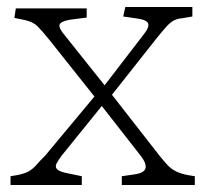

<svg xmlns="http://www.w3.org/2000/svg" viewBox="-20 -527 585 547"><path d="M10 0V-25L28 -28Q50 -32 62 -39Q74 -46 84 -57.5Q94 -69 109 -84L249 -252L121 -413Q100 -439 87 -452Q74 -465 50 -470L21 -476L25 -503H227V-477L188 -472Q161 -469 152 -460.5Q143 -452 164 -427L278 -284L391 -431Q406 -450 402 -460.5Q398 -471 366 -475L331 -480L337 -507H528V-480L499 -475Q485 -474 475 -468.5Q465 -463 455 -452Q445 -441 431 -424L299 -257L434 -84Q447 -68 457 -57Q467 -46 481 -39Q495 -32 516 -28L535 -25V0H327V-25L362 -30Q391 -34 394.5 -47.5Q398 -61 381 -83L270 -225L156 -84Q147 -72 141.5 -62Q136 -52 142.5 -45Q149 -38 174 -33L213 -25V0Z"/></svg>

Font: Literata ExtraLight
Style: Regular
Weight: 250
Designer: Latin by Veronika Burian and Jose Scaglione. Greek by Irene Vlachou. Cyrillic by Vera Evstafieva.
Foundry: TypeTogether
Version: Version 3.103;gftools[0.9.29]